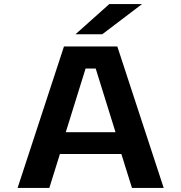

<svg xmlns="http://www.w3.org/2000/svg" viewBox="-20 -930 897 950"><path d="M790 0H633L580.5 -168H276.5L224 0H67L296.5 -700H560.5ZM403.5 -591 305.5 -276H551.5L453.5 -591ZM486 -760.5H353.5L521 -910H683Z"/></svg>

Font: Trispace SemiExpanded SemiBold
Style: Regular
Weight: 600
Width: 6
Designer: Tyler Finck
Foundry: Etcetera Type Company
Version: Version 1.210; ttfautohint (v1.8.3)